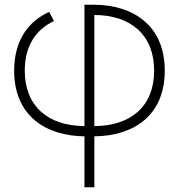

<svg xmlns="http://www.w3.org/2000/svg" viewBox="-20 -569 758 814"><path d="M338 225H380V9C543.5 7.5 678.5 -76.5 678.5 -269.5C678.5 -462.5 543.5 -547.5 380 -549H338V-34.5C182.5 -35.5 85 -119.5 85 -269.5C85 -372 130.5 -444 209 -479.5L188.5 -518.5C100 -478.5 40 -398 40 -269.5C40 -77 175 7 338 9ZM380 -505.5C535.5 -505 633.5 -420 633.5 -269.5C633.5 -119 535.5 -35 380 -34.5Z"/></svg>

Font: Vela Sans ExtLt
Style: Regular
Weight: 200
Designer: Principal design: Mikhail Sharanda - project Manrope.
Design modification: Ravid Balaliev
Foundry: Mikhail Sharanda
Version: Version 1.001